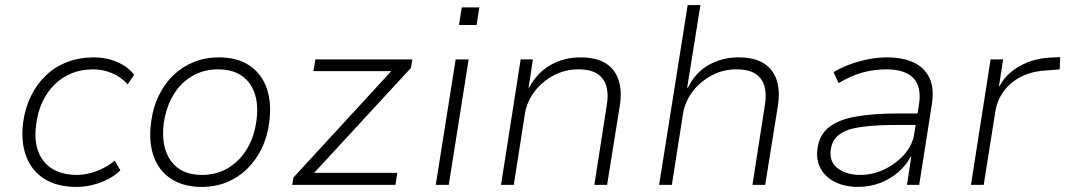

<svg xmlns="http://www.w3.org/2000/svg" viewBox="-20 -725 4178 753"><path d="M280 8Q204 8 154 -23.5Q104 -55 82.5 -112.5Q61 -170 71 -247Q79 -303 102 -349.5Q125 -396 161 -430Q197 -464 244.5 -482Q292 -500 348 -500Q397 -500 439 -482Q481 -464 506 -432L481 -394Q455 -423 419.5 -438Q384 -453 346 -453Q299 -453 261 -437.5Q223 -422 194 -393.5Q165 -365 146.5 -325.5Q128 -286 122 -238Q109 -145 152 -92Q195 -39 282 -39Q319 -39 359 -54Q399 -69 430 -95L452 -57Q432 -37 404 -22.5Q376 -8 344.5 0Q313 8 280 8Z M771 8Q699 8 650.5 -24Q602 -56 582 -114Q562 -172 573 -248Q580 -304 602.5 -350Q625 -396 659.5 -429.5Q694 -463 739.5 -481.5Q785 -500 838 -500Q911 -500 958.5 -468Q1006 -436 1026 -379Q1046 -322 1036 -246Q1029 -189 1006.5 -143Q984 -97 949.5 -63Q915 -29 870 -10.5Q825 8 771 8ZM772 -39Q830 -39 875.5 -66.5Q921 -94 949.5 -142.5Q978 -191 986 -254Q998 -345 958 -399Q918 -453 835 -453Q778 -453 732.5 -426Q687 -399 659 -351Q631 -303 622 -240Q611 -148 650.5 -93.5Q690 -39 772 -39Z M1126 0 1131 -29 1533 -466 1539 -446H1209L1217 -492H1597L1592 -459L1188 -21L1183 -47H1538L1531 0Z M1780 -627 1791 -696H1860L1849 -627ZM1689 0 1767 -492H1818L1740 0Z M1945 0 2022 -492H2070L2053 -381H2055Q2087 -441 2140 -470.5Q2193 -500 2255 -500Q2317 -500 2354 -477.5Q2391 -455 2405.5 -412.5Q2420 -370 2411 -312L2361 0H2311L2359 -308Q2367 -351 2359 -383.5Q2351 -416 2324.5 -434.5Q2298 -453 2248 -453Q2195 -453 2150 -428.5Q2105 -404 2076 -365.5Q2047 -327 2039 -281L1995 0Z M2565 0 2677 -705H2727L2675 -381H2678Q2707 -441 2760 -470.5Q2813 -500 2875 -500Q2937 -500 2974 -477.5Q3011 -455 3025.5 -412.5Q3040 -370 3031 -312L2981 0H2931L2979 -308Q2987 -351 2979 -383.5Q2971 -416 2944.5 -434.5Q2918 -453 2868 -453Q2815 -453 2770 -428.5Q2725 -404 2696 -365.5Q2667 -327 2659 -281L2615 0Z M3345 8Q3295 8 3256.5 -10.5Q3218 -29 3199 -63Q3180 -97 3186 -141Q3193 -196 3231 -226Q3269 -256 3337.5 -268Q3406 -280 3502 -280H3591L3583 -235H3500Q3413 -235 3356.5 -227Q3300 -219 3271.5 -197.5Q3243 -176 3238 -137Q3232 -89 3266.5 -64Q3301 -39 3354 -39Q3404 -39 3450 -61.5Q3496 -84 3528 -121Q3560 -158 3566 -203L3584 -314Q3595 -385 3562 -419Q3529 -453 3456 -453Q3408 -453 3362.5 -440.5Q3317 -428 3269 -399L3249 -442Q3279 -460 3314.5 -473Q3350 -486 3387 -493Q3424 -500 3459 -500Q3520 -500 3563 -480Q3606 -460 3625.5 -419Q3645 -378 3634 -312L3585 0H3537L3554 -111H3552Q3534 -77 3503 -50Q3472 -23 3432 -7.5Q3392 8 3345 8Z M3788 0 3865 -492H3914L3898 -387H3900Q3926 -436 3978.5 -465.5Q4031 -495 4096 -499L4138 -501L4136 -453L4075 -448Q4022 -444 3981.5 -422.5Q3941 -401 3916 -366.5Q3891 -332 3884 -290L3838 0Z"/></svg>

Font: Nunito Sans 7pt ExtraLight
Style: Italic
Weight: 250
Italic angle: -9°
Designer: Vernon Adams
Foundry: Vernon Adams
Version: Version 3.101;gftools[0.9.27]